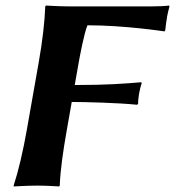

<svg xmlns="http://www.w3.org/2000/svg" viewBox="-20 -668 630 691"><path d="M524.9 -645H228.9C194.9 -645 145.4 -648 145.4 -648L142.9 -645C140.8 -588 132.8 -520 119.6 -445L76.4 -200C63.2 -125 46.7 -54 29.1 0L29.6 3C29.6 3 80.1 0 115.1 0C149.1 0 192.6 3 192.6 3L195.1 0C197.2 -57 207.2 -125 220.4 -200L238.2 -301C286.2 -301 405.7 -298 473.4 -291L477 -294C476.6 -303 479.1 -323 480.7 -332C482.3 -341 486.6 -360 490.2 -369L487.7 -372C427.8 -367 367 -362 249 -362L263.6 -445C266.6 -462 283.6 -553 294.9 -577C428.9 -577 572 -555 572 -555L574.7 -559C575.1 -567 580.1 -601 581.7 -610C583.1 -618 586.4 -631 589.9 -645L588.4 -648C572 -646 548.9 -645 524.9 -645Z"/></svg>

Font: Linux Biolinum O 
Style: Bold Italic
Weight: 700
Designer: Philipp H. Poll
Foundry: Philipp H. Poll
Version: Version 1.3.2